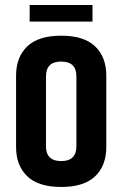

<svg xmlns="http://www.w3.org/2000/svg" viewBox="-20 -734 487 764"><path d="M284 -430Q284 -489 223.5 -489Q163 -489 163 -430V-152Q163 -93 223.5 -93Q284 -93 284 -152ZM44 -433Q44 -507 88.5 -549.5Q133 -592 223.5 -592Q314 -592 358.5 -549.5Q403 -507 403 -433V-149Q403 -75 358.5 -32.5Q314 10 223.5 10Q133 10 88.5 -32.5Q44 -75 44 -149ZM98 -714H348V-648H98Z"/></svg>

Font: Khand Semibold
Style: Regular
Weight: 600
Designer: Devanagari: Sanchit Sawaria, Jyotish Sonowal; Latin: Satya Rajpurohit
Foundry: Indian Type Foundry
Version: Version 1.100;PS 1.0;hotconv 1.0.78;makeotf.lib2.5.61930; tt